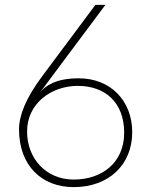

<svg xmlns="http://www.w3.org/2000/svg" viewBox="-20 -753 620 787"><path d="M412 -733H371L154 -442C85 -350 58 -279 58 -223C58 -74 151 14 282 14C427 14 522 -79 522 -211C522 -340 433 -432 303 -432C209 -432 168 -402 144 -375C151 -383 155 -390 160 -395C164 -400 173 -413 188 -433ZM282 -17C169 -17 91 -103 91 -214C91 -329 190 -401 299 -401C411 -401 489 -333 489 -209C489 -87 399 -17 282 -17Z"/></svg>

Font: SSpoqa Han Sans Neo Thin
Style: Regular
Weight: 100
Designer: [Spoqa Han Sans Neo] Dong-huui Kim  Younghwa Kang  Yujin Lee  [Noto Sans] Ryoko NISHIZUKA  (kana & ideographs); Paul D. 
Foundry: Spoqa (http://www.spoqa-han-sans.com)
Version: Version 1.000